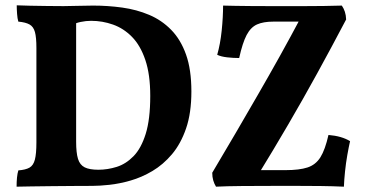

<svg xmlns="http://www.w3.org/2000/svg" viewBox="-20 -699 1382 722"><path d="M42.4 3Q42.4 -15.2 43.9 -31.2Q45.5 -47.1 49 -58.3Q76 -60.3 90.7 -68.5Q105.5 -76.8 111.2 -98.9Q116.9 -120.9 116.9 -163.6V-518.7Q116.9 -558.5 111.4 -578.5Q105.9 -598.6 91.2 -606.9Q76.5 -615.2 48.9 -617.7Q45.4 -629.4 44.2 -647.1Q42.9 -664.9 42.9 -679Q63.1 -678 93.1 -677.5Q123 -677 156.3 -676.5Q189.6 -676 218.9 -676Q243.8 -676 271.7 -677Q299.6 -678 330.1 -678Q385.8 -678 439.8 -670.5Q493.8 -663 540.7 -643.2Q587.6 -623.5 623.5 -587Q659.4 -550.5 679.5 -494Q699.7 -437.5 699.7 -355Q699.7 -274 679.7 -216Q659.7 -158 626.7 -119Q593.7 -80 553.3 -56Q512.8 -32 470.8 -20Q428.8 -8 391.4 -4Q354 0 327.5 0Q300.6 0 259.9 0.3Q219.2 0.5 176 1Q132.7 1.5 96.6 2Q60.4 2.5 42.4 3ZM350 -60.7Q384.4 -60.7 419 -71.5Q453.5 -82.4 482.2 -111.7Q510.8 -141 527.9 -195.6Q545 -250.3 545 -338.4Q545 -418.9 526.5 -473.5Q508 -528.2 476.4 -560.3Q444.9 -592.4 405.1 -606.5Q365.4 -620.7 322.5 -620.7Q303.1 -620.7 282.9 -616.4Q262.6 -612.1 254.6 -605.5L266.3 -640.9V-166.2Q266.3 -124.5 273.3 -101.6Q280.3 -78.8 298.5 -69.7Q316.6 -60.7 350 -60.7ZM818.9 -678Q836 -677.5 865.7 -677Q895.5 -676.5 930.7 -676.2Q965.9 -676 999.3 -676Q1032.7 -676 1057.7 -676Q1090.7 -676 1126.2 -676Q1161.6 -676 1197.3 -676.5Q1233 -677 1265.4 -678Q1272.5 -667.8 1276.8 -654.9Q1281.1 -641.9 1281.6 -625.7Q1225.9 -519.8 1172.5 -422.6Q1119.1 -325.4 1063.6 -230.4Q1008.2 -135.4 945.8 -33.9L919.1 -59.2H1053.3Q1105.9 -59.2 1136.5 -69.3Q1167.1 -79.3 1184.9 -107.6Q1202.6 -135.9 1215.2 -191.5Q1264.9 -187.4 1296.4 -168.2Q1291.4 -146.2 1286.1 -116.3Q1280.8 -86.4 1277.5 -54.7Q1274.2 -23 1273.2 3Q1229.4 1 1185.6 0.5Q1141.8 0 1098.7 0Q1055.6 0 1013.8 0Q950 0 890.6 0.5Q831.2 1 792.3 3Q785.7 -7.6 781.9 -20.6Q778.1 -33.6 778.1 -49.4Q824.5 -127.4 867.1 -200.2Q909.6 -273.1 950.6 -344.1Q991.6 -415 1031.9 -487.3Q1072.1 -559.6 1113 -636.6L1151.1 -617.7H1007.8Q970.6 -617.7 946.7 -607.2Q922.9 -596.6 907.4 -567.3Q892 -537.9 879.4 -480.8Q857 -480.8 834.3 -483.4Q811.5 -485.9 796.8 -492.9Q808.4 -533.3 813.7 -584.3Q818.9 -635.4 818.9 -678Z"/></svg>

Font: Vollkorn
Style: Regular
Weight: 400
Designer: Friedrich Althausen
Foundry: Friedrich Althausen
Version: Version 5.001